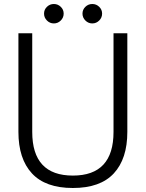

<svg xmlns="http://www.w3.org/2000/svg" viewBox="-20 -929 729 959"><path d="M72 -270V-763H141V-270Q141 -52 344 -52Q547 -52 547 -270V-763H616V-270Q616 -136 548.5 -63Q481 10 344 10Q207 10 139.5 -63Q72 -136 72 -270ZM200 -861Q200 -881 214.5 -895Q229 -909 249 -909Q269 -909 283.5 -895Q298 -881 298 -861Q298 -841 283.5 -826.5Q269 -812 249 -812Q229 -812 214.5 -826.5Q200 -841 200 -861ZM392 -861Q392 -881 406.5 -895Q421 -909 441 -909Q461 -909 475.5 -895Q490 -881 490 -861Q490 -841 475.5 -826.5Q461 -812 441 -812Q421 -812 406.5 -826.5Q392 -841 392 -861Z"/></svg>

Font: Open Sauce One Light
Style: Regular
Weight: 300
Designer: Alfredo Marco Pradil
Foundry: Creative Sauce Fz LLC
Version: Version 1.477